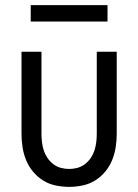

<svg xmlns="http://www.w3.org/2000/svg" viewBox="-20 -722 540 750"><path d="M250 8Q224 8 197.5 2.5Q171 -3 148.5 -17Q126 -31 109 -51.5Q92 -72 82 -96.5Q72 -121 68 -147.5Q64 -174 64 -200V-520H142V-200Q142 -183 144 -166.5Q146 -150 151 -134.5Q156 -119 165.5 -105Q175 -91 188 -81Q201 -71 217 -66.5Q233 -62 250 -62Q267 -62 283 -66.5Q299 -71 312 -81Q325 -91 334.5 -105Q344 -119 349 -134.5Q354 -150 356 -166.5Q358 -183 358 -200V-520H436V-200Q436 -174 432 -147.5Q428 -121 418 -96.5Q408 -72 391 -51.5Q374 -31 351.5 -17Q329 -3 302.5 2.5Q276 8 250 8ZM100 -638V-702H400V-638Z"/></svg>

Font: Huly
Style: Regular
Weight: 400
Designer: Belleve Invis
Foundry: Belleve Invis
Version: Version 33.2.5; ttfautohint (v1.8.4)